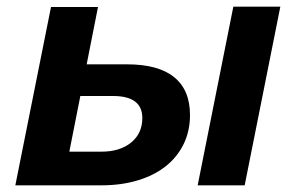

<svg xmlns="http://www.w3.org/2000/svg" viewBox="-20 -556 887 576"><path d="M680 -536H821L714 0H573ZM361 -363Q455 -363 502.5 -324.5Q550 -286 550 -211Q550 -163 531 -124Q512 -85 477.5 -57.5Q443 -30 393.5 -15Q344 0 284 0H26L133 -535H274L240 -363ZM284 -101Q340 -101 373.5 -128.5Q407 -156 407 -202Q407 -268 319 -268H221L188 -101Z"/></svg>

Font: Argentum Sans Medium
Style: Italic
Weight: 500
Italic angle: -11°
Designer: Julieta Ulanovsky (font), Cristiano Sobral (main changes and remaster)
Foundry: Julieta Ulanovsky (font), Cristiano Sobral (main changes and remaster)
Version: Version 2.007;June 15, 2022;FontCreator 14.0.0.2814 64-bit; 